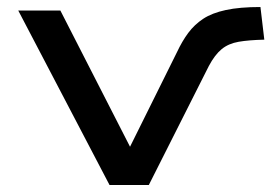

<svg xmlns="http://www.w3.org/2000/svg" viewBox="-20 -527 784 547"><path d="M292 0 32 -497H152L354 -102H347L484 -378Q499 -410 516.5 -433.5Q534 -457 559 -473.5Q584 -490 623.5 -498.5Q663 -507 722 -507L733 -414Q689 -413 660 -408Q631 -403 611.5 -387Q592 -371 575 -339L404 0Z"/></svg>

Font: Nunito Sans 7pt Expanded Medium
Style: Regular
Weight: 500
Width: 7
Designer: Vernon Adams
Foundry: Vernon Adams
Version: Version 3.101;gftools[0.9.27]